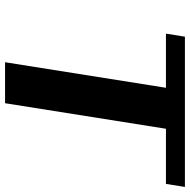

<svg xmlns="http://www.w3.org/2000/svg" viewBox="-16 -735 751 759"><g transform="rotate(90 359.5 -355.5)"><path d="M113 -636H327L226 0H388L489 -636H707L719 -711H125Z"/></g></svg>

Font: Aerodynamic
Style: BdObl
Weight: 500
Designer: Google
Version: Version 2.000980; 2014